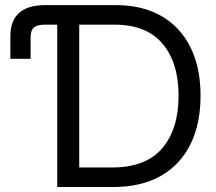

<svg xmlns="http://www.w3.org/2000/svg" viewBox="-20 -748 866 768"><path d="M21.5 -512.7V-602.5Q21.5 -727.5 160.2 -727.5H443.4Q549.3 -727.5 625.2 -684.1Q701.2 -640.6 741.7 -559.3Q782.2 -478 782.2 -365.2Q782.2 -251.5 741.2 -169.7Q700.2 -87.9 622.3 -43.9Q544.4 0 433.6 0H209V-649.4H160.2Q128.9 -649.4 115.7 -637.9Q102.5 -626.5 102.5 -600.6V-512.7ZM296.9 -78.1H427.7Q563.5 -78.1 628.9 -155Q694.3 -231.9 694.3 -365.2Q694.3 -497.1 630.1 -573.2Q565.9 -649.4 437.5 -649.4H296.9Z"/></svg>

Font: Inter Display
Style: Regular
Weight: 400
Designer: Rasmus Andersson
Foundry: rsms
Version: Version 4.001;git-9221beed3